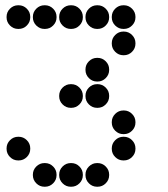

<svg xmlns="http://www.w3.org/2000/svg" viewBox="-20 -715 640 730"><path d="M49 -695Q31 -695 18 -682Q5 -669 5 -651V-649Q5 -631 18 -618Q31 -605 49 -605H51Q69 -605 82 -618Q95 -631 95 -649V-651Q95 -669 82 -682Q69 -695 51 -695ZM149 -695Q131 -695 118 -682Q105 -669 105 -651V-649Q105 -631 118 -618Q131 -605 149 -605H151Q169 -605 182 -618Q195 -631 195 -649V-651Q195 -669 182 -682Q169 -695 151 -695ZM249 -695Q231 -695 218 -682Q205 -669 205 -651V-649Q205 -631 218 -618Q231 -605 249 -605H251Q269 -605 282 -618Q295 -631 295 -649V-651Q295 -669 282 -682Q269 -695 251 -695ZM349 -695Q331 -695 318 -682Q305 -669 305 -651V-649Q305 -631 318 -618Q331 -605 349 -605H351Q369 -605 382 -618Q395 -631 395 -649V-651Q395 -669 382 -682Q369 -695 351 -695ZM449 -695Q431 -695 418 -682Q405 -669 405 -651V-649Q405 -631 418 -618Q431 -605 449 -605H451Q469 -605 482 -618Q495 -631 495 -649V-651Q495 -669 482 -682Q469 -695 451 -695ZM449 -595Q431 -595 418 -582Q405 -569 405 -551V-549Q405 -531 418 -518Q431 -505 449 -505H451Q469 -505 482 -518Q495 -531 495 -549V-551Q495 -569 482 -582Q469 -595 451 -595ZM349 -495Q331 -495 318 -482Q305 -469 305 -451V-449Q305 -431 318 -418Q331 -405 349 -405H351Q369 -405 382 -418Q395 -431 395 -449V-451Q395 -469 382 -482Q369 -495 351 -495ZM249 -395Q231 -395 218 -382Q205 -369 205 -351V-349Q205 -331 218 -318Q231 -305 249 -305H251Q269 -305 282 -318Q295 -331 295 -349V-351Q295 -369 282 -382Q269 -395 251 -395ZM349 -395Q331 -395 318 -382Q305 -369 305 -351V-349Q305 -331 318 -318Q331 -305 349 -305H351Q369 -305 382 -318Q395 -331 395 -349V-351Q395 -369 382 -382Q369 -395 351 -395ZM449 -295Q431 -295 418 -282Q405 -269 405 -251V-249Q405 -231 418 -218Q431 -205 449 -205H451Q469 -205 482 -218Q495 -231 495 -249V-251Q495 -269 482 -282Q469 -295 451 -295ZM49 -195Q31 -195 18 -182Q5 -169 5 -151V-149Q5 -131 18 -118Q31 -105 49 -105H51Q69 -105 82 -118Q95 -131 95 -149V-151Q95 -169 82 -182Q69 -195 51 -195ZM449 -195Q431 -195 418 -182Q405 -169 405 -151V-149Q405 -131 418 -118Q431 -105 449 -105H451Q469 -105 482 -118Q495 -131 495 -149V-151Q495 -169 482 -182Q469 -195 451 -195ZM149 -95Q131 -95 118 -82Q105 -69 105 -51V-49Q105 -31 118 -18Q131 -5 149 -5H151Q169 -5 182 -18Q195 -31 195 -49V-51Q195 -69 182 -82Q169 -95 151 -95ZM249 -95Q231 -95 218 -82Q205 -69 205 -51V-49Q205 -31 218 -18Q231 -5 249 -5H251Q269 -5 282 -18Q295 -31 295 -49V-51Q295 -69 282 -82Q269 -95 251 -95ZM349 -95Q331 -95 318 -82Q305 -69 305 -51V-49Q305 -31 318 -18Q331 -5 349 -5H351Q369 -5 382 -18Q395 -31 395 -49V-51Q395 -69 382 -82Q369 -95 351 -95Z"/></svg>

Font: Doto Rounded Black
Style: Regular
Weight: 900
Monospace: yes
Version: Version 1.000